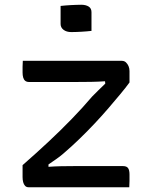

<svg xmlns="http://www.w3.org/2000/svg" viewBox="-20 -788 640 808"><path d="M76 -532H493Q503 -532 510 -525.5Q517 -519 521 -509.5Q525 -500 525 -489V-441Q509 -419 486.5 -392Q464 -365 437 -333.5Q410 -302 379.5 -269.5Q349 -237 315.5 -204.5Q282 -172 247 -142Q232 -129 216 -118Q200 -107 184 -96V-86Q211 -88 237 -88.5Q263 -89 289 -89H498Q513 -89 519 -80.5Q525 -72 525 -54Q525 -40 525 -26.5Q525 -13 524 0H100Q91 0 85.5 -6Q80 -12 77.5 -21.5Q75 -31 75 -43V-93Q131 -142 183 -190.5Q235 -239 282 -287.5Q329 -336 368 -382Q382 -396 395 -409Q408 -422 423 -436L422 -446Q393 -444 363.5 -443.5Q334 -443 303 -443H102Q92 -443 86 -448Q80 -453 77.5 -462Q75 -471 75 -483Q75 -495 75 -507.5Q75 -520 76 -532ZM235 -763Q245 -764 255.5 -765Q266 -766 277.5 -766.5Q289 -767 300 -767.5Q311 -768 322 -768Q341 -768 353 -760.5Q365 -753 365 -737V-658Q355 -657 344.5 -656Q334 -655 323.5 -654.5Q313 -654 302 -653.5Q291 -653 280 -653Q260 -653 247.5 -662.5Q235 -672 235 -687Z"/></svg>

Font: Rec Mono Semicasual
Style: Regular
Weight: 400
Version: Version 1.085; ttfautohint (v1.8.4.7-5d5b)